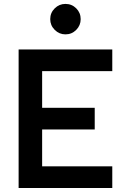

<svg xmlns="http://www.w3.org/2000/svg" viewBox="-20 -941 626 961"><path d="M73.2 0V-693.4H542V-585H190.9V-401.4H454.1V-293H190.9V-108.4H542V0ZM307.6 -769Q276.4 -769 253.9 -791.5Q231.4 -814 231.4 -845.2Q231.4 -877 253.9 -899.2Q276.4 -921.4 307.6 -921.4Q339.4 -921.4 361.6 -899.2Q383.8 -877 383.8 -845.2Q383.8 -814 361.6 -791.5Q339.4 -769 307.6 -769Z"/></svg>

Font: Cascadia Mono PL SemiBold
Style: Regular
Weight: 600
Monospace: yes
Designer: Aaron Bell
Foundry: Saja Typeworks
Version: Version 2404.023; ttfautohint (v1.8.4)